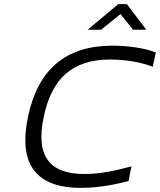

<svg xmlns="http://www.w3.org/2000/svg" viewBox="-20 -900 774 929"><path d="M719 -577 734 -646C682 -667 601 -679 524 -679C298 -679 164 -564 116 -337C67 -108 152 9 371 9C458 9 536 -7 602 -24L616 -95C544 -76 468 -58 389 -58C214 -58 152 -150 192 -336C231 -522 332 -612 513 -612C587 -612 663 -599 719 -577ZM404 -756H469L563 -832L624 -756H688L594 -880H552Z"/></svg>

Font: LT Wave Text Light Italic
Style: Regular
Weight: 300
Designer: Daniel Lyons
Version: Version 2.5 (Glyphs App)